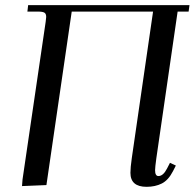

<svg xmlns="http://www.w3.org/2000/svg" viewBox="-20 -722 759 749"><path d="M65.9 3.9 67.9 -22 158.2 -637.2Q160.2 -650.9 160.2 -655.8Q160.2 -668.5 153.3 -672.6Q146.5 -676.8 127.9 -676.8H86.9L89.8 -702.1H719.2L715.8 -676.8H672.9L589.8 -104Q585 -68.8 585 -58.1Q585 -35.2 598.1 -35.2Q616.7 -35.2 631.8 -64.9L643.1 -86.9L666 -76.2L654.8 -54.2Q636.7 -19 611.1 -6.1Q585.4 6.8 551.8 6.8Q488.8 6.8 488.8 -47.9Q488.8 -68.4 494.1 -105L577.1 -676.8H259.8L161.1 0Z"/></svg>

Font: Dihjauti
Style: Bold Italic
Weight: 700
Italic angle: -9°
Designer: T. Christopher White
Version: Version 3.0.0